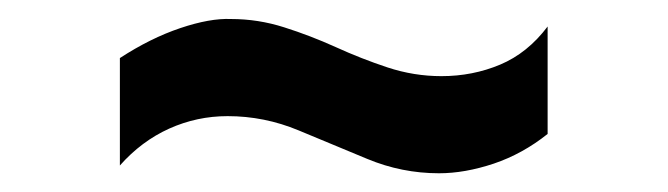

<svg xmlns="http://www.w3.org/2000/svg" viewBox="-20 -460 713 205"><path d="M108 -398Q140.7 -419.3 172.5 -430Q204.3 -440.7 226.7 -439.7Q255.7 -439.7 283.5 -430.8Q311.3 -422 338.5 -409.7Q365.7 -397.3 393.8 -388Q422 -378.7 451.3 -378.7Q484.7 -378.7 514 -391Q543.3 -403.3 564.7 -431.7V-317Q538 -295.7 507.2 -285.3Q476.3 -275 448.7 -275Q409 -275 372.2 -290.3Q335.3 -305.7 298.8 -320.8Q262.3 -336 223 -336Q190.3 -336 160.7 -322.7Q131 -309.3 108 -283.3Z"/></svg>

Font: 42dot Sans Light
Style: Regular
Weight: 300
Designer: 42dot
Version: Version 1.000